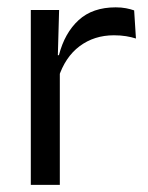

<svg xmlns="http://www.w3.org/2000/svg" viewBox="-20 -516 413 536"><path d="M143 -298.5 124.5 -361 144.5 -362Q160.5 -424 199.5 -459.8Q238.5 -495.5 303 -495.5Q319 -495.5 331.8 -493Q344.5 -490.5 354.5 -487L359.5 -408.5Q347 -412.5 331.8 -415Q316.5 -417.5 298 -417.5Q243 -417.5 202.2 -387Q161.5 -356.5 143 -298.5ZM66 0V-488H145L141 -344L147 -338V0Z"/></svg>

Font: Anek Gurmukhi
Style: Regular
Weight: 400
Designer: Sarang Kulkarni (Gurmukhi), Yesha Goshar (Latin)
Foundry: Ek Type
Version: Version 1.003